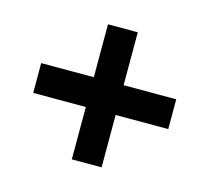

<svg xmlns="http://www.w3.org/2000/svg" viewBox="-78 -686 727 666"><g transform="rotate(15 286.0 -353.5)"><path d="M232 -111H339V-299H528V-406H339V-596H232V-406H43V-299H232Z"/></g></svg>

Font: Noto Sans Adlam
Style: Bold
Weight: 700
Designer: Mark Jamra, Neil Patel
Foundry: JamraPatel LLC
Version: Version 3.001